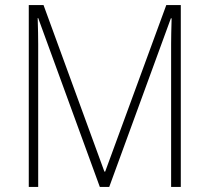

<svg xmlns="http://www.w3.org/2000/svg" viewBox="-20 -734 823 754"><path d="M372 0 130 -663H128Q129 -629 129.5 -605.5Q130 -582 130 -560V0H93V-714H151L390 -60H393L633 -714H690V0H652V-562Q652 -580 652.5 -604Q653 -628 654 -662H651L409 0Z"/></svg>

Font: Noto Sans Gujarati UI SemiCondensed ExtraLight
Style: Regular
Weight: 200
Width: 4
Designer: Jelle Bosma - Monotype Design Team, Universal Thirst
Foundry: Monotype Imaging Inc.
Version: Version 2.106; ttfautohint (v1.8.4.7-5d5b)